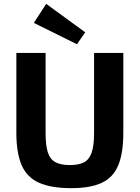

<svg xmlns="http://www.w3.org/2000/svg" viewBox="-20 -965 726 998"><path d="M621 -690V-275Q621 -170 595 -106.5Q569 -43 509.5 -15Q450 13 351 13Q246 13 183 -15Q120 -43 92.5 -106.5Q65 -170 65 -275V-690H217V-275Q217 -210 228.5 -173.5Q240 -137 268 -122Q296 -107 343 -107Q391 -107 418 -122Q445 -137 457 -173.5Q469 -210 469 -275V-690ZM220 -945 423 -797 380 -735 156 -846Z"/></svg>

Font: Exo 2
Style: Bold
Weight: 700
Designer: Natanael Gama
Foundry: Natanael Gama
Version: Version 2.010